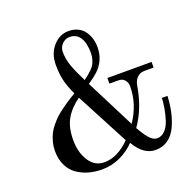

<svg xmlns="http://www.w3.org/2000/svg" viewBox="-130 -860 1011 1005"><g transform="rotate(-20 376.0 -357.5)"><path d="M72.3 -160.2Q72.3 -186 78.6 -210.4Q85 -234.9 94.5 -254.2Q104 -273.4 120.4 -293Q136.7 -312.5 151.6 -326.4Q166.5 -340.3 189.5 -357.2Q212.4 -374 229 -384.5Q245.6 -395 271 -410.6Q249.5 -455.6 240 -494.1Q230.5 -532.7 230.5 -583Q230.5 -645.5 266.8 -686.5Q303.2 -727.5 352.5 -727.5Q382.3 -727.5 405.3 -716.1Q428.2 -704.6 441.4 -685.5Q454.6 -666.5 461.2 -644Q467.8 -621.6 467.8 -597.7Q467.8 -558.6 454.1 -528.3Q440.4 -498 418.9 -477.3Q397.5 -456.5 359.4 -430.7L498 -157.7Q558.1 -246.6 558.1 -346.2Q558.1 -365.7 545.9 -380.6Q533.7 -395.5 510.7 -395.5H460.9V-426.8H707V-395.5H655.3Q630.4 -395.5 614.3 -378.9Q598.1 -362.3 593.8 -335Q574.2 -215.3 513.2 -128.9Q535.6 -88.4 556.4 -64.7Q577.1 -41 598.6 -41Q624 -41 643.1 -61Q662.1 -81.1 672.1 -113.3Q682.1 -145.5 687 -174.3Q691.9 -203.1 693.4 -231.4H724.6Q722.2 -184.6 713.4 -143.8Q704.6 -103 687.5 -66.2Q670.4 -29.3 640.6 -7.8Q610.8 13.7 570.8 13.7Q503.4 13.7 456.5 -67.4Q421.9 -30.8 374 -8.5Q326.2 13.7 273.4 13.7Q233.4 13.7 198.5 3.9Q163.6 -5.9 134.8 -25.9Q106 -45.9 89.1 -80.6Q72.3 -115.2 72.3 -160.2ZM181.6 -181.6Q181.6 -113.3 212.4 -65.4Q243.2 -17.6 296.9 -17.6Q369.6 -17.6 439.9 -87.9L285.6 -380.9Q233.4 -343.8 207.5 -298.1Q181.6 -252.4 181.6 -181.6ZM288.1 -635.7Q288.1 -594.7 302.2 -555.2Q316.4 -515.6 345.7 -457.5Q362.3 -469.7 370.6 -476.6Q378.9 -483.4 391.4 -495.6Q403.8 -507.8 409.7 -518.8Q415.5 -529.8 420.2 -545.7Q424.8 -561.5 424.8 -580.1Q424.8 -636.2 405 -666.3Q385.3 -696.3 347.7 -696.3Q323.7 -696.3 305.9 -678Q288.1 -659.7 288.1 -635.7Z"/></g></svg>

Font: Theano Modern
Style: Regular
Weight: 400
Designer: Alexey Kryukov
Version: Version 2.00